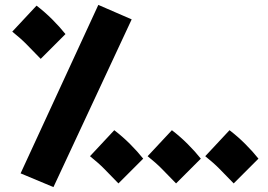

<svg xmlns="http://www.w3.org/2000/svg" viewBox="-20 -724 1094 783"><path d="M198 39 64 -17 381 -704 517 -645ZM146 -484Q112 -519 88.5 -543Q65 -567 30 -595L129 -701Q163 -675 193.5 -644.5Q224 -614 247 -585ZM463 24Q429 -11 405.5 -35Q382 -59 347 -87L446 -193Q480 -167 510.5 -136.5Q541 -106 564 -77ZM698 24Q664 -11 640.5 -35Q617 -59 582 -87L681 -193Q715 -167 745.5 -136.5Q776 -106 799 -77ZM933 24Q899 -11 875.5 -35Q852 -59 817 -87L916 -193Q950 -167 980.5 -136.5Q1011 -106 1034 -77Z"/></svg>

Font: Noto Sans Arabic Blk
Style: Regular
Weight: 900
Designer: Monotype Design Team, Nadine Chahine, Nizar Qandah and Khaled Hosny
Foundry: Monotype Imaging Inc.
Version: Version 2.012; ttfautohint (v1.8.4.7-5d5b)